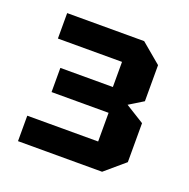

<svg xmlns="http://www.w3.org/2000/svg" viewBox="-82 -780 552 560"><g transform="rotate(20 193.5 -500.0)"><path d="M290 -300H29V-379H249V-468H72V-543H235V-621H36V-700H275L337 -648V-536L293 -509L351 -473V-352Z"/></g></svg>

Font: Tektur SemiCondensed Medium
Style: Regular
Weight: 500
Width: 4
Designer: Adam Jagosz
Foundry: Adam Jagosz
Version: Version 1.005;gftools[0.9.30]